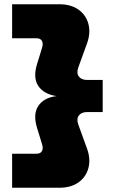

<svg xmlns="http://www.w3.org/2000/svg" viewBox="-20 -770 533 903"><path d="M37 -590V-750H259Q314 -750 349.5 -724.5Q385 -699 396 -656.5Q407 -614 389 -565L348 -452Q339 -426 351 -410Q363 -394 390 -394H463V-243H390Q363 -243 351 -227Q339 -211 348 -185L389 -72Q407 -23 396 19.5Q385 62 349.5 87.5Q314 113 259 113H37V-47H151Q170 -47 177 -59Q184 -71 178 -91L155 -166Q134 -232 160 -271.5Q186 -311 246 -318Q186 -327 160 -366Q134 -405 155 -471L178 -546Q184 -566 177 -578Q170 -590 151 -590Z"/></svg>

Font: Unbounded ExtraBold
Style: Regular
Weight: 800
Designer: Luke Prowse, Jean-Baptiste Morizot, Fátima Lázaro, Florian Runge
Foundry: NaN
Version: Version 1.701;gftools[0.9.28.dev5+ged2979d]